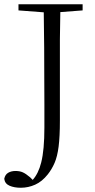

<svg xmlns="http://www.w3.org/2000/svg" viewBox="-30 -745 447 904"><path d="M68 139Q37 139 15 129.5Q-7 120 -10 97Q-6 77 8.5 68.5Q23 60 43 60Q63 60 77.5 66.5Q92 73 112 90L124 102Q151 72 164 20Q179 -39 179 -145V-253Q179 -306 178.5 -370.5Q178 -435 178 -521Q177 -593 176 -687L57 -696V-725H359V-696L254 -688Q253 -624 252 -559Q252 -476 252 -390V-177Q252 -102 246 -55Q240 -8 227 22Q214 52 195 76Q168 110 135.5 124.5Q103 139 68 139Z"/></svg>

Font: Early Summer Mincho Light
Style: Regular
Weight: 300
Designer: GuiWonder
Version: Version 1.002